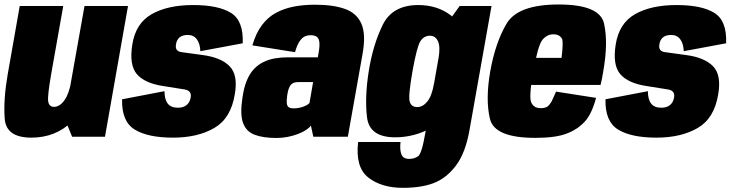

<svg xmlns="http://www.w3.org/2000/svg" viewBox="-21 -624 3338 876"><path d="M308 0H458L563 -596.5H364.5L273.5 -85ZM267.5 -596.5H69L14 -284Q-6 -169 0.5 -82.5Q7 4 122 4Q232 4 307 -68.8Q382 -141.5 398 -235.5L305 -257.5Q294.5 -196.5 273 -166.5Q251.5 -136.5 225.5 -136.5Q202.5 -136.5 198.8 -161.8Q195 -187 213.5 -291.5Z M768.5 4Q881 4 957 -40.2Q1033 -84.5 1050.5 -195Q1065.5 -282.5 1026.2 -322.2Q987 -362 903 -373Q840 -382 808 -386Q776 -390 782 -421.5Q784.5 -441.5 797.8 -453Q811 -464.5 836 -464.5Q863 -464.5 877.5 -444.2Q892 -424 893 -390.5L1086.5 -426.5Q1090.5 -529.5 1032.8 -565.2Q975 -601 860 -601Q744 -601 670.8 -559.2Q597.5 -517.5 582.5 -420Q568 -327.5 603.2 -286Q638.5 -244.5 723 -231.5Q789 -221.5 821.8 -215.8Q854.5 -210 849 -179.5Q845.5 -157.5 830.8 -145Q816 -132.5 790.5 -132.5Q759 -132.5 744.2 -151.5Q729.5 -170.5 729.5 -208L536 -171Q533.5 -69.5 593.8 -32.8Q654 4 768.5 4Z M1241 5.5Q1267.5 5.5 1292.2 0.5Q1317 -4.5 1338 -12.5Q1359 -20.5 1374.5 -30.5Q1390 -40.5 1397.5 -51L1408.5 0H1566L1633 -377Q1649 -465.5 1628.5 -514.2Q1608 -563 1554.2 -582.8Q1500.5 -602.5 1416.5 -602.5Q1365 -602.5 1320.2 -594Q1275.5 -585.5 1238.2 -565.5Q1201 -545.5 1173.8 -509Q1146.5 -472.5 1130.5 -417L1325 -386Q1334.5 -419 1346 -435.8Q1357.5 -452.5 1370 -458Q1382.5 -463.5 1394.5 -463.5Q1411.5 -463.5 1422.2 -457.5Q1433 -451.5 1435.8 -433.8Q1438.5 -416 1432.5 -382L1429 -362.5H1291.5Q1261 -362.5 1232.5 -357.5Q1204 -352.5 1179.5 -340.2Q1155 -328 1136 -307.2Q1117 -286.5 1104 -254Q1091 -221.5 1085 -177Q1073.5 -102 1088 -62.8Q1102.5 -23.5 1141.2 -9Q1180 5.5 1241 5.5ZM1319 -129.5Q1305.5 -129.5 1297.5 -134Q1289.5 -138.5 1287.8 -151.2Q1286 -164 1289.5 -190Q1292.5 -210.5 1297.5 -222.5Q1302.5 -234.5 1309.2 -240.2Q1316 -246 1324.2 -247.8Q1332.5 -249.5 1343.5 -249.5H1407.5L1391 -154Q1384 -146.5 1372 -141Q1360 -135.5 1346 -132.5Q1332 -129.5 1319 -129.5Z M1817 233Q1901.5 233 1958.5 211Q2015.5 189 2059 131.8Q2102.5 74.5 2121 -30L2221.5 -596.5H2076L2004 -496L1919.5 -17.5Q1903.5 77.5 1886.2 89.2Q1869 101 1845.5 101Q1830.5 101 1820.5 94Q1810.5 87 1807 68.2Q1803.5 49.5 1806.5 24H1613Q1599.5 139 1659.5 186Q1719.5 233 1817 233ZM1782 2.5Q1869 2.5 1946.8 -40.5Q2024.5 -83.5 2039 -166L1959 -242.5Q1949.5 -186.5 1928.8 -161Q1908 -135.5 1883 -135.5Q1855.5 -135.5 1848.2 -160.5Q1841 -185.5 1861 -299Q1881 -411 1897 -436Q1913 -461 1940.5 -461Q1965.5 -461 1977.2 -436Q1989 -411 1979.5 -356.5L2084.5 -423Q2098.5 -506 2036.5 -553.5Q1974.5 -601 1887.5 -601Q1769.5 -601 1725 -510.2Q1680.5 -419.5 1661.5 -299.5Q1642.5 -180 1653.5 -88.8Q1664.5 2.5 1782 2.5Z M2421.5 5 2445.5 -130.5Q2415.5 -130.5 2403.5 -155Q2390.5 -178 2412.5 -299.5Q2433 -415.5 2453.5 -442Q2475 -467.5 2503.5 -467.5Q2534 -467.5 2544.5 -444Q2549 -424.5 2541 -360H2406.5L2385 -236.5H2719Q2726.5 -265.5 2731.5 -299.5Q2754.5 -429 2735 -516.5Q2715.5 -603.5 2527.5 -603.5Q2342.5 -603.5 2290.5 -516.5Q2239.5 -430.5 2216 -300Q2193 -169 2214.5 -81.5Q2235 5 2421.5 5ZM2445.5 -130.5 2421.5 5Q2513 5 2563 -14Q2612 -32 2645.5 -67.5Q2678.5 -102 2698.5 -177.5L2516 -206Q2504.5 -179.5 2496 -161.5Q2485.5 -144 2475.5 -137Q2464 -130.5 2445.5 -130.5Z M2974 4Q3086.5 4 3162.5 -40.2Q3238.5 -84.5 3256 -195Q3271 -282.5 3231.8 -322.2Q3192.5 -362 3108.5 -373Q3045.5 -382 3013.5 -386Q2981.5 -390 2987.5 -421.5Q2990 -441.5 3003.2 -453Q3016.5 -464.5 3041.5 -464.5Q3068.5 -464.5 3083 -444.2Q3097.5 -424 3098.5 -390.5L3292 -426.5Q3296 -529.5 3238.2 -565.2Q3180.5 -601 3065.5 -601Q2949.5 -601 2876.2 -559.2Q2803 -517.5 2788 -420Q2773.5 -327.5 2808.8 -286Q2844 -244.5 2928.5 -231.5Q2994.5 -221.5 3027.2 -215.8Q3060 -210 3054.5 -179.5Q3051 -157.5 3036.2 -145Q3021.5 -132.5 2996 -132.5Q2964.5 -132.5 2949.8 -151.5Q2935 -170.5 2935 -208L2741.5 -171Q2739 -69.5 2799.2 -32.8Q2859.5 4 2974 4Z"/></svg>

Font: Anybody Condensed Black
Style: Italic
Weight: 900
Width: 3
Italic angle: -10°
Version: Version 1.113;gftools[0.9.25]